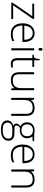

<svg xmlns="http://www.w3.org/2000/svg" viewBox="1581 -2294 936 4138"><g transform="rotate(90 2049.0 -225.0)"><path d="M389.2 0H37.1V-28.8L329.6 -453.1H58.6V-493.2H388.2V-464.4L93.8 -40H389.2Z M710 9.3Q602.5 9.3 542.5 -57.1Q482.4 -123.5 482.4 -242.7Q482.4 -360.4 540.3 -431.4Q598.1 -502.4 696.8 -502.4Q783.7 -502.4 834 -441.7Q884.3 -380.9 884.3 -276.9V-240.2H529.3Q530.3 -138.7 576.7 -85.2Q623 -31.7 710 -31.7Q752 -31.7 783.9 -37.6Q815.9 -43.5 864.7 -63V-22.5Q823.2 -3.9 787.8 2.7Q752.4 9.3 710 9.3ZM696.8 -462.4Q625.5 -462.4 582.5 -415.5Q539.6 -368.7 532.2 -280.3H836.9Q836.9 -365.7 799.6 -414.1Q762.2 -462.4 696.8 -462.4Z M1065.4 0H1020.5V-493.2H1065.4ZM1014.2 -629.9Q1014.2 -673.3 1043 -673.3Q1056.6 -673.3 1064.7 -662.1Q1072.8 -650.9 1072.8 -629.9Q1072.8 -609.4 1064.7 -597.7Q1056.6 -585.9 1043 -585.9Q1014.2 -585.9 1014.2 -629.9Z M1360.8 -30.8Q1403.3 -30.8 1435.1 -38.1V-2Q1402.3 9.3 1359.9 9.3Q1294.4 9.3 1263.4 -25.6Q1232.4 -60.5 1232.4 -135.7V-454.1H1159.2V-480.5L1232.4 -500.5L1254.9 -612.3H1278.3V-493.2H1422.9V-454.1H1278.3V-142.1Q1278.3 -85.4 1298.1 -58.1Q1317.9 -30.8 1360.8 -30.8Z M1580.6 -493.2V-173.8Q1580.6 -99.1 1611.8 -65.4Q1643.1 -31.7 1709 -31.7Q1796.9 -31.7 1838.4 -76.2Q1879.9 -120.6 1879.9 -220.7V-493.2H1924.3V0H1886.2L1877.9 -67.9H1875.5Q1827.1 9.3 1704.1 9.3Q1536.1 9.3 1536.1 -170.9V-493.2Z M2433.1 0V-319.8Q2433.1 -394 2401.9 -427.7Q2370.6 -461.4 2304.7 -461.4Q2216.3 -461.4 2175.3 -416.7Q2134.3 -372.1 2134.3 -272V0H2089.4V-493.2H2127.4L2136.2 -425.3H2138.7Q2187 -502.4 2309.6 -502.4Q2477.5 -502.4 2477.5 -322.3V0Z M3022 -493.2V-461.4L2919.9 -455.1Q2960.4 -404.3 2960.4 -343.8Q2960.4 -272.5 2913.1 -228.3Q2865.7 -184.1 2786.1 -184.1Q2752.4 -184.1 2738.8 -187Q2711.9 -172.9 2698 -153.8Q2684.1 -134.8 2684.1 -113.3Q2684.1 -89.8 2701.9 -78.9Q2719.7 -67.9 2761.7 -67.9H2848.1Q2928.2 -67.9 2970.9 -35.6Q3013.7 -3.4 3013.7 60.5Q3013.7 138.2 2950.4 180.7Q2887.2 223.1 2770 223.1Q2677.2 223.1 2626.2 187.3Q2575.2 151.4 2575.2 87.4Q2575.2 36.6 2606.7 3.2Q2638.2 -30.3 2691.9 -42.5Q2669.9 -52.2 2656.5 -69.6Q2643.1 -86.9 2643.1 -109.9Q2643.1 -159.2 2706.1 -196.8Q2663.1 -214.4 2639.2 -252.2Q2615.2 -290 2615.2 -339.4Q2615.2 -413.1 2662.1 -457.8Q2709 -502.4 2788.6 -502.4Q2837.4 -502.4 2863.8 -493.2ZM2622.6 83.5Q2622.6 185.1 2773.9 185.1Q2967.8 185.1 2967.8 61Q2967.8 16.6 2937.5 -3.2Q2907.2 -22.9 2838.9 -22.9H2758.3Q2622.6 -22.9 2622.6 83.5ZM2660.2 -339.4Q2660.2 -282.2 2694.8 -250.7Q2729.5 -219.2 2787.6 -219.2Q2849.6 -219.2 2882.3 -250.5Q2915 -281.7 2915 -340.8Q2915 -403.8 2881.3 -435.5Q2847.7 -467.3 2786.6 -467.3Q2728 -467.3 2694.1 -433.3Q2660.2 -399.4 2660.2 -339.4Z M3322.3 9.3Q3214.8 9.3 3154.8 -57.1Q3094.7 -123.5 3094.7 -242.7Q3094.7 -360.4 3152.6 -431.4Q3210.4 -502.4 3309.1 -502.4Q3396 -502.4 3446.3 -441.7Q3496.6 -380.9 3496.6 -276.9V-240.2H3141.6Q3142.6 -138.7 3189 -85.2Q3235.4 -31.7 3322.3 -31.7Q3364.3 -31.7 3396.2 -37.6Q3428.2 -43.5 3477.1 -63V-22.5Q3435.5 -3.9 3400.1 2.7Q3364.7 9.3 3322.3 9.3ZM3309.1 -462.4Q3237.8 -462.4 3194.8 -415.5Q3151.9 -368.7 3144.5 -280.3H3449.2Q3449.2 -365.7 3411.9 -414.1Q3374.5 -462.4 3309.1 -462.4Z M3976.6 0V-319.8Q3976.6 -394 3945.3 -427.7Q3914.1 -461.4 3848.1 -461.4Q3759.8 -461.4 3718.8 -416.7Q3677.7 -372.1 3677.7 -272V0H3632.8V-493.2H3670.9L3679.7 -425.3H3682.1Q3730.5 -502.4 3853 -502.4Q4021 -502.4 4021 -322.3V0Z"/></g></svg>

Font: Bpm'online Open Sans Light
Style: Regular
Weight: 300
Foundry: Ascender Corporation
Version: Version 1.10